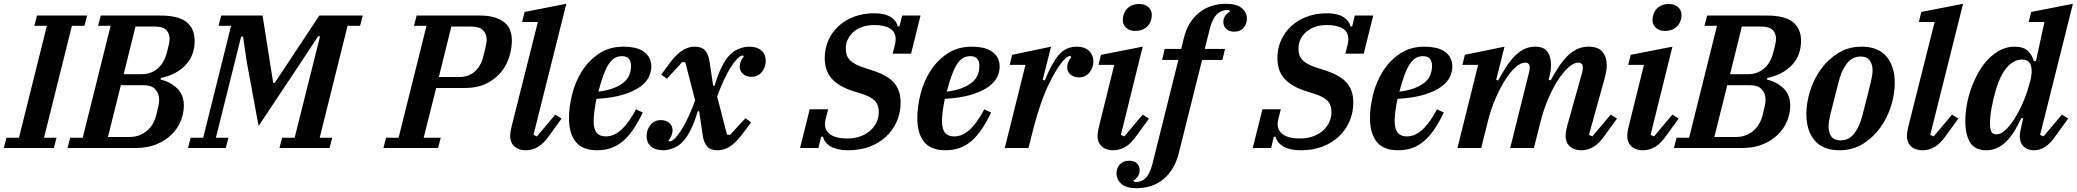

<svg xmlns="http://www.w3.org/2000/svg" viewBox="-50 -780 10946 1012"><path d="M-16 -54H50L197 -644H131L145 -698H409L395 -644H329L182 -54H248L234 0H-30Z M320 -54H386L533 -644H467L481 -698H796Q892 -698 934 -663Q976 -628 976 -565Q976 -487 927.5 -436.5Q879 -386 798 -369L796 -361Q847 -349 883 -315Q919 -281 919 -223Q919 -182 902.5 -142Q886 -102 854 -70.5Q822 -39 775 -19.5Q728 0 666 0H306ZM519 -58H633Q684 -58 722 -88.5Q760 -119 774 -175Q782 -207 785.5 -224.5Q789 -242 789 -253Q789 -287 769 -309Q749 -331 706 -331H587ZM602 -389H697Q746 -389 780.5 -418.5Q815 -448 829 -501Q837 -530 840.5 -547Q844 -564 844 -575Q844 -604 826 -622Q808 -640 767 -640H664Z M955 -54H1021L1168 -644H1102L1116 -698H1334L1390 -343H1398L1633 -698H1862L1848 -644H1782L1635 -54H1701L1687 0H1423L1437 -54H1503L1637 -589H1627L1536 -451L1313 -116L1251 -452L1231 -587H1221L1088 -54H1154L1140 0H941Z M1985 -54H2051L2198 -644H2132L2146 -698H2482Q2557 -698 2602.5 -666.5Q2648 -635 2648 -566Q2648 -528 2635.5 -484.5Q2623 -441 2594 -403.5Q2565 -366 2516.5 -341Q2468 -316 2395 -316H2249L2183 -54H2273L2259 0H1971ZM2263 -374H2370Q2419 -374 2452 -402.5Q2485 -431 2498 -485Q2500 -492 2503 -503.5Q2506 -515 2508.5 -527Q2511 -539 2513 -550.5Q2515 -562 2515 -570Q2515 -602 2495.5 -621Q2476 -640 2436 -640H2329Z M2723 12Q2700 12 2684 5.5Q2668 -1 2658 -11.5Q2648 -22 2643.5 -35Q2639 -48 2639 -62Q2639 -74 2641.5 -89Q2644 -104 2647 -115L2785 -664H2702L2715 -717L2935 -760L2762 -69L2780 -61L2877 -176L2910 -155L2849 -71Q2817 -24 2786 -6Q2755 12 2723 12Z M3097 12Q3020 12 2984.5 -32.5Q2949 -77 2949 -158Q2949 -216 2965.5 -282.5Q2982 -349 3017 -404.5Q3052 -460 3106.5 -497Q3161 -534 3237 -534Q3267 -534 3293.5 -528.5Q3320 -523 3340 -510Q3360 -497 3371.5 -477Q3383 -457 3383 -428Q3383 -403 3370.5 -375.5Q3358 -348 3326 -324Q3294 -300 3237.5 -282Q3181 -264 3094 -259Q3087 -225 3083 -195Q3079 -165 3079 -142Q3079 -100 3095 -80.5Q3111 -61 3143 -61Q3188 -61 3227.5 -98.5Q3267 -136 3302 -204L3338 -187Q3315 -139 3290.5 -102Q3266 -65 3237.5 -39.5Q3209 -14 3174.5 -1Q3140 12 3097 12ZM3104 -297Q3152 -303 3185 -316Q3218 -329 3238.5 -346.5Q3259 -364 3267.5 -386Q3276 -408 3276 -433Q3276 -456 3265 -470Q3254 -484 3228 -484Q3207 -484 3190.5 -474.5Q3174 -465 3159.5 -443.5Q3145 -422 3131.5 -386Q3118 -350 3104 -297Z M3447 12Q3403 12 3380.5 -8.5Q3358 -29 3358 -62Q3358 -96 3378.5 -121.5Q3399 -147 3434 -147Q3460 -147 3477.5 -132Q3495 -117 3495 -93Q3495 -79 3488.5 -63.5Q3482 -48 3473 -39L3480 -34Q3495 -37 3511.5 -55Q3528 -73 3545.5 -101.5Q3563 -130 3580.5 -168.5Q3598 -207 3614 -251L3562 -452L3546 -453L3465 -365L3435 -387L3482 -450Q3501 -476 3519 -492.5Q3537 -509 3553 -518Q3569 -527 3583.5 -530.5Q3598 -534 3612 -534Q3649 -534 3667 -513.5Q3685 -493 3690 -455L3709 -328H3716Q3729 -371 3743 -403.5Q3757 -436 3773 -461Q3801 -503 3835 -518.5Q3869 -534 3897 -534Q3941 -534 3963.5 -513.5Q3986 -493 3986 -460Q3986 -426 3965.5 -400.5Q3945 -375 3910 -375Q3884 -375 3866.5 -390Q3849 -405 3849 -429Q3849 -443 3855.5 -458.5Q3862 -474 3871 -483L3864 -488Q3849 -485 3832.5 -467Q3816 -449 3798.5 -420.5Q3781 -392 3763.5 -353.5Q3746 -315 3730 -271L3782 -70L3798 -69L3879 -157L3909 -135L3862 -72Q3842 -46 3824.5 -29.5Q3807 -13 3791 -4Q3775 5 3760.5 8.5Q3746 12 3732 12Q3695 12 3677 -8.5Q3659 -29 3654 -67L3635 -194H3628Q3615 -151 3601 -118.5Q3587 -86 3571 -61Q3543 -19 3509 -3.5Q3475 12 3447 12Z M4421 12Q4364 12 4329.5 -7.5Q4295 -27 4288 -59H4278L4264 0H4167L4218 -204H4315L4303 -157Q4301 -147 4299.5 -140.5Q4298 -134 4298 -127Q4298 -91 4328 -70.5Q4358 -50 4414 -50Q4453 -50 4484 -61Q4515 -72 4537 -91.5Q4559 -111 4570.5 -136.5Q4582 -162 4582 -191Q4582 -227 4561.5 -248.5Q4541 -270 4491 -286L4449 -299Q4371 -324 4334 -365.5Q4297 -407 4297 -474Q4297 -524 4316 -567Q4335 -610 4369.5 -642Q4404 -674 4452 -692Q4500 -710 4558 -710Q4615 -710 4646 -689.5Q4677 -669 4681 -641H4691L4705 -698H4802L4752 -497H4655L4667 -544Q4671 -561 4671 -573Q4671 -611 4641.5 -629.5Q4612 -648 4558 -648Q4521 -648 4493 -637.5Q4465 -627 4446 -609.5Q4427 -592 4417.5 -570Q4408 -548 4408 -524Q4408 -506 4412.5 -491.5Q4417 -477 4428.5 -464.5Q4440 -452 4459.5 -441.5Q4479 -431 4508 -422L4548 -409Q4629 -383 4663 -343Q4697 -303 4697 -240Q4697 -187 4677.5 -141.5Q4658 -96 4622 -61.5Q4586 -27 4535 -7.5Q4484 12 4421 12Z M4933 12Q4856 12 4820.5 -32.5Q4785 -77 4785 -158Q4785 -216 4801.5 -282.5Q4818 -349 4853 -404.5Q4888 -460 4942.5 -497Q4997 -534 5073 -534Q5103 -534 5129.5 -528.5Q5156 -523 5176 -510Q5196 -497 5207.5 -477Q5219 -457 5219 -428Q5219 -403 5206.5 -375.5Q5194 -348 5162 -324Q5130 -300 5073.5 -282Q5017 -264 4930 -259Q4923 -225 4919 -195Q4915 -165 4915 -142Q4915 -100 4931 -80.5Q4947 -61 4979 -61Q5024 -61 5063.5 -98.5Q5103 -136 5138 -204L5174 -187Q5151 -139 5126.5 -102Q5102 -65 5073.5 -39.5Q5045 -14 5010.5 -1Q4976 12 4933 12ZM4940 -297Q4988 -303 5021 -316Q5054 -329 5074.5 -346.5Q5095 -364 5103.5 -386Q5112 -408 5112 -433Q5112 -456 5101 -470Q5090 -484 5064 -484Q5043 -484 5026.5 -474.5Q5010 -465 4995.5 -443.5Q4981 -422 4967.5 -386Q4954 -350 4940 -297Z M5355 -438H5272L5285 -491L5490 -534L5446 -360L5457 -356Q5492 -444 5529.5 -489Q5567 -534 5625 -534Q5667 -534 5690 -512Q5713 -490 5713 -455Q5713 -423 5692 -397.5Q5671 -372 5636 -372Q5610 -372 5592.5 -387Q5575 -402 5575 -426Q5575 -440 5581.5 -455Q5588 -470 5597 -479L5590 -486Q5568 -481 5540 -443Q5512 -405 5482 -344Q5459 -299 5436.5 -234.5Q5414 -170 5397 -103L5371 0H5246Z M5819 12Q5796 12 5780 5.5Q5764 -1 5754 -11.5Q5744 -22 5739.5 -35Q5735 -48 5735 -62Q5735 -74 5737.5 -89Q5740 -104 5743 -115L5823 -438H5740L5753 -491L5973 -534L5858 -69L5876 -61L5973 -176L6006 -155L5945 -71Q5913 -24 5882 -6Q5851 12 5819 12ZM5935 -617Q5903 -617 5885.5 -634Q5868 -651 5868 -674Q5868 -686 5871 -698Q5878 -726 5900 -742.5Q5922 -759 5954 -759Q5986 -759 6003.5 -742Q6021 -725 6021 -702Q6021 -690 6018 -678Q6011 -650 5989 -633.5Q5967 -617 5935 -617Z M5940 212Q5887 212 5861 189.5Q5835 167 5835 133Q5835 106 5852.5 86.5Q5870 67 5902 67Q5926 67 5941.5 80.5Q5957 94 5957 117Q5957 135 5947.5 149.5Q5938 164 5923 172L5931 180Q5968 180 5989.5 157.5Q6011 135 6024 85L6161 -464H6075L6089 -522H6176L6189 -576Q6200 -623 6221.5 -657.5Q6243 -692 6272.5 -715Q6302 -738 6337.5 -749Q6373 -760 6412 -760Q6468 -760 6495 -737.5Q6522 -715 6522 -681Q6522 -654 6504.5 -633.5Q6487 -613 6455 -613Q6429 -613 6413.5 -627.5Q6398 -642 6398 -665Q6398 -683 6408.5 -697.5Q6419 -712 6434 -720L6426 -728Q6389 -728 6365 -705.5Q6341 -683 6328 -633L6300 -522H6407L6393 -464H6286L6163 28Q6151 75 6129.5 109.5Q6108 144 6079 167Q6050 190 6014.5 201Q5979 212 5940 212Z M6807 12Q6750 12 6715.5 -7.5Q6681 -27 6674 -59H6664L6650 0H6553L6604 -204H6701L6689 -157Q6687 -147 6685.5 -140.5Q6684 -134 6684 -127Q6684 -91 6714 -70.5Q6744 -50 6800 -50Q6839 -50 6870 -61Q6901 -72 6923 -91.5Q6945 -111 6956.5 -136.5Q6968 -162 6968 -191Q6968 -227 6947.5 -248.5Q6927 -270 6877 -286L6835 -299Q6757 -324 6720 -365.5Q6683 -407 6683 -474Q6683 -524 6702 -567Q6721 -610 6755.5 -642Q6790 -674 6838 -692Q6886 -710 6944 -710Q7001 -710 7032 -689.5Q7063 -669 7067 -641H7077L7091 -698H7188L7138 -497H7041L7053 -544Q7057 -561 7057 -573Q7057 -611 7027.5 -629.5Q6998 -648 6944 -648Q6907 -648 6879 -637.5Q6851 -627 6832 -609.5Q6813 -592 6803.5 -570Q6794 -548 6794 -524Q6794 -506 6798.5 -491.5Q6803 -477 6814.5 -464.5Q6826 -452 6845.5 -441.5Q6865 -431 6894 -422L6934 -409Q7015 -383 7049 -343Q7083 -303 7083 -240Q7083 -187 7063.5 -141.5Q7044 -96 7008 -61.5Q6972 -27 6921 -7.5Q6870 12 6807 12Z M7319 12Q7242 12 7206.5 -32.5Q7171 -77 7171 -158Q7171 -216 7187.5 -282.5Q7204 -349 7239 -404.5Q7274 -460 7328.5 -497Q7383 -534 7459 -534Q7489 -534 7515.5 -528.5Q7542 -523 7562 -510Q7582 -497 7593.5 -477Q7605 -457 7605 -428Q7605 -403 7592.5 -375.5Q7580 -348 7548 -324Q7516 -300 7459.5 -282Q7403 -264 7316 -259Q7309 -225 7305 -195Q7301 -165 7301 -142Q7301 -100 7317 -80.5Q7333 -61 7365 -61Q7410 -61 7449.5 -98.5Q7489 -136 7524 -204L7560 -187Q7537 -139 7512.5 -102Q7488 -65 7459.5 -39.5Q7431 -14 7396.5 -1Q7362 12 7319 12ZM7326 -297Q7374 -303 7407 -316Q7440 -329 7460.5 -346.5Q7481 -364 7489.5 -386Q7498 -408 7498 -433Q7498 -456 7487 -470Q7476 -484 7450 -484Q7429 -484 7412.5 -474.5Q7396 -465 7381.5 -443.5Q7367 -422 7353.5 -386Q7340 -350 7326 -297Z M8286 12Q8263 12 8247 5.5Q8231 -1 8221 -11.5Q8211 -22 8206.5 -35Q8202 -48 8202 -62Q8202 -74 8204.5 -89Q8207 -104 8210 -115L8289 -397Q8293 -412 8293 -423Q8293 -450 8269 -450Q8246 -450 8218.5 -426Q8191 -402 8163 -359.5Q8135 -317 8110.5 -259.5Q8086 -202 8069 -135L8035 0H7910L8009 -397Q8013 -413 8013 -423Q8013 -450 7989 -450Q7966 -450 7938.5 -426Q7911 -402 7884 -359.5Q7857 -317 7832 -259.5Q7807 -202 7791 -135L7757 0H7632L7741 -438H7658L7671 -491L7880 -534L7836 -359L7847 -356Q7866 -392 7886.5 -424Q7907 -456 7930 -480.5Q7953 -505 7980.5 -519.5Q8008 -534 8043 -534Q8086 -534 8105.5 -508.5Q8125 -483 8125 -438Q8125 -427 8124 -415.5Q8123 -404 8120 -392L8113 -360L8123 -356Q8143 -392 8163.5 -424Q8184 -456 8207.5 -480.5Q8231 -505 8259.5 -519.5Q8288 -534 8323 -534Q8374 -534 8396.5 -506.5Q8419 -479 8419 -434Q8419 -418 8415.5 -400.5Q8412 -383 8407 -364L8325 -69L8343 -61L8440 -176L8473 -155L8412 -71Q8380 -24 8349 -6Q8318 12 8286 12Z M8611 12Q8588 12 8572 5.5Q8556 -1 8546 -11.5Q8536 -22 8531.5 -35Q8527 -48 8527 -62Q8527 -74 8529.5 -89Q8532 -104 8535 -115L8615 -438H8532L8545 -491L8765 -534L8650 -69L8668 -61L8765 -176L8798 -155L8737 -71Q8705 -24 8674 -6Q8643 12 8611 12ZM8727 -617Q8695 -617 8677.5 -634Q8660 -651 8660 -674Q8660 -686 8663 -698Q8670 -726 8692 -742.5Q8714 -759 8746 -759Q8778 -759 8795.5 -742Q8813 -725 8813 -702Q8813 -690 8810 -678Q8803 -650 8781 -633.5Q8759 -617 8727 -617Z M8787 -54H8853L9000 -644H8934L8948 -698H9263Q9359 -698 9401 -663Q9443 -628 9443 -565Q9443 -487 9394.5 -436.5Q9346 -386 9265 -369L9263 -361Q9314 -349 9350 -315Q9386 -281 9386 -223Q9386 -182 9369.5 -142Q9353 -102 9321 -70.5Q9289 -39 9242 -19.5Q9195 0 9133 0H8773ZM8986 -58H9100Q9151 -58 9189 -88.5Q9227 -119 9241 -175Q9249 -207 9252.5 -224.5Q9256 -242 9256 -253Q9256 -287 9236 -309Q9216 -331 9173 -331H9054ZM9069 -389H9164Q9213 -389 9247.5 -418.5Q9282 -448 9296 -501Q9304 -530 9307.5 -547Q9311 -564 9311 -575Q9311 -604 9293 -622Q9275 -640 9234 -640H9131Z M9651 -40Q9696 -40 9724.5 -78Q9753 -116 9767 -174Q9783 -237 9793.5 -277.5Q9804 -318 9810 -344Q9816 -370 9818 -384.5Q9820 -399 9820 -409Q9820 -440 9805.5 -461Q9791 -482 9757 -482Q9712 -482 9683.5 -444Q9655 -406 9641 -348Q9625 -285 9614.5 -244.5Q9604 -204 9598 -178Q9592 -152 9590 -137.5Q9588 -123 9588 -113Q9588 -82 9602.5 -61Q9617 -40 9651 -40ZM9645 12Q9559 12 9515 -39.5Q9471 -91 9471 -179Q9471 -237 9490.5 -300Q9510 -363 9547.5 -415Q9585 -467 9639 -500.5Q9693 -534 9763 -534Q9849 -534 9893 -482.5Q9937 -431 9937 -343Q9937 -285 9917.5 -222Q9898 -159 9860.5 -107Q9823 -55 9769 -21.5Q9715 12 9645 12Z M10085 12Q10062 12 10046 5.5Q10030 -1 10020 -11.5Q10010 -22 10005.5 -35Q10001 -48 10001 -62Q10001 -74 10003.5 -89Q10006 -104 10009 -115L10147 -664H10064L10077 -717L10297 -760L10124 -69L10142 -61L10239 -176L10272 -155L10211 -71Q10179 -24 10148 -6Q10117 12 10085 12Z M10419 12Q10360 12 10334.5 -28.5Q10309 -69 10309 -141Q10309 -183 10317 -228.5Q10325 -274 10341 -317.5Q10357 -361 10379.5 -400.5Q10402 -440 10431 -469.5Q10460 -499 10494.5 -516.5Q10529 -534 10569 -534Q10613 -534 10636.5 -513.5Q10660 -493 10670 -458H10681L10726 -664H10643L10656 -717L10876 -760L10703 -69L10721 -61L10818 -176L10851 -155L10790 -71Q10759 -25 10730.5 -6.5Q10702 12 10673 12Q10651 12 10636.5 5.5Q10622 -1 10613 -11Q10604 -21 10600 -34Q10596 -47 10596 -60Q10596 -74 10599 -90Q10602 -106 10605 -117L10614 -156L10604 -158Q10588 -123 10569.5 -92Q10551 -61 10528.5 -38Q10506 -15 10479 -1.5Q10452 12 10419 12ZM10472 -72Q10499 -72 10526.5 -100.5Q10554 -129 10578 -170.5Q10602 -212 10620 -257Q10638 -302 10646 -335L10653 -360Q10664 -408 10654 -437Q10644 -466 10606 -466Q10565 -466 10528 -424.5Q10491 -383 10466 -293Q10461 -275 10456 -253Q10451 -231 10447 -209.5Q10443 -188 10441 -167.5Q10439 -147 10439 -132Q10439 -103 10445.5 -87.5Q10452 -72 10472 -72Z"/></svg>

Font: IBM Plex Serif SemiBold
Style: Italic
Weight: 600
Italic angle: -14°
Designer: Mike Abbink, Paul van der Laan, Pieter van Rosmalen
Foundry: Bold Monday
Version: Version 2.5